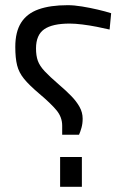

<svg xmlns="http://www.w3.org/2000/svg" viewBox="-20 -722 486 741"><path d="M285 -202H220V-237Q220 -270 198 -296.5Q176 -323 132 -360Q93 -393 73 -417.5Q53 -442 46 -470Q39 -498 39 -541Q39 -599 61.5 -634.5Q84 -670 129 -686Q174 -702 241 -702Q266 -702 296.5 -697Q327 -692 357 -685Q387 -678 409 -671L403 -608Q382 -613 354 -618.5Q326 -624 298 -627.5Q270 -631 249 -631Q182 -631 150.5 -609Q119 -587 119 -535Q119 -507 126 -487.5Q133 -468 152 -447.5Q171 -427 207 -396Q234 -373 254.5 -352Q275 -331 287 -309.5Q299 -288 299 -264Q299 -245 294.5 -229Q290 -213 285 -202ZM296 -1H212V-116H296Z"/></svg>

Font: Cairo
Style: Regular
Weight: 400
Designer: Mohamed Gaber, Accademia di Belle Arti di Urbino
Foundry: Kief Type Foundry, Accademia di Belle Arti di Urbino
Version: Version 3.120